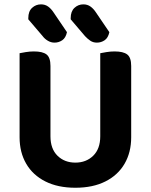

<svg xmlns="http://www.w3.org/2000/svg" viewBox="-20 -854 699 890"><path d="M329.3 16.3Q248.3 16.3 190.4 -12.9Q132.4 -42 101.6 -94.8Q70.8 -147.6 70.8 -217.9V-286.1H213.9V-222.3Q213.9 -164.1 246.5 -132.1Q279.1 -100.2 329.3 -100.2Q379.4 -100.2 412.1 -132.1Q444.7 -164.1 444.7 -222.3V-286.1H588.1V-217.9Q588.1 -147.6 557.3 -94.8Q526.5 -42 468.5 -12.9Q410.6 16.3 329.3 16.3ZM213.9 -254.3H70.8V-607.3Q80.5 -609.3 99.5 -612.5Q118.6 -615.6 137.2 -615.6Q177.7 -615.6 195.8 -601.5Q213.9 -587.4 213.9 -548.3ZM588.1 -253H444.7V-607.3Q454.3 -609.3 473.4 -612.5Q492.5 -615.6 511.1 -615.6Q551.5 -615.6 569.8 -601.5Q588.1 -587.4 588.1 -548.3ZM177.9 -686.3 111.2 -764.4V-770.1Q111.2 -801.6 128.8 -817.7Q146.4 -833.8 170 -833.8Q188.9 -833.8 203 -823.7Q217.1 -813.6 228.4 -796.3L290.4 -704.9Q284.8 -678.4 268.5 -667.4Q252.3 -656.4 232.7 -656.4Q216.4 -656.4 201.8 -665.1Q187.2 -673.7 177.9 -686.3ZM374.3 -686.3 307.7 -764.4V-770.1Q307.7 -801.3 325.1 -817.5Q342.5 -833.8 366.4 -833.8Q385.3 -833.8 399.4 -823.7Q413.6 -813.6 424.8 -796.3L486.9 -704.9Q481.3 -678.4 465 -667.4Q448.7 -656.4 429.1 -656.4Q411.5 -656.4 398.4 -665.4Q385.3 -674.4 374.3 -686.3Z"/></svg>

Font: Baloo Tamma 2
Style: Regular
Weight: 400
Designer: Divya Kowshik, Shuchita Grover and Ek Type
Foundry: Ek Type
Version: Version 1.700